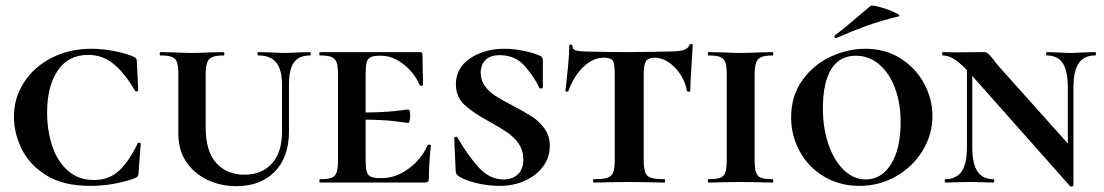

<svg xmlns="http://www.w3.org/2000/svg" viewBox="-20 -655 3960 689"><path d="M460 -451Q467 -448 469 -444.5Q471 -441 471 -434L476 -331Q476 -328 471 -327Q466 -326 464 -330Q426 -395 386.5 -426.5Q347 -458 296 -458Q225 -458 187 -401.5Q149 -345 149 -251Q149 -189 166.5 -134Q184 -79 222 -44Q260 -9 318 -9Q369 -9 404.5 -40Q440 -71 474 -140Q475 -144 480 -143Q485 -142 485 -139L477 -33Q476 -25 474 -22Q472 -19 463 -15Q386 12 303 12Q207 12 146 -26Q85 -64 57.5 -121Q30 -178 30 -236Q30 -304 66.5 -360Q103 -416 166.5 -448Q230 -480 308 -480Q345 -480 388.5 -472Q432 -464 460 -451Z M907 -456Q904 -456 904 -462Q904 -468 907 -468L949 -467Q983 -465 1004 -465Q1020 -465 1052 -467L1093 -468Q1095 -468 1095 -462Q1095 -456 1093 -456Q1053 -456 1035 -431Q1017 -406 1017 -352V-184Q1017 -91 966 -39Q915 13 828 13Q772 13 724.5 -9.5Q677 -32 648.5 -74Q620 -116 620 -174V-387Q620 -417 615.5 -431Q611 -445 597.5 -450.5Q584 -456 556 -456Q553 -456 553 -462Q553 -468 556 -468L604 -467Q644 -465 668 -465Q695 -465 735 -467L783 -468Q785 -468 785 -462Q785 -456 783 -456Q755 -456 741.5 -450Q728 -444 723 -429.5Q718 -415 718 -385V-200Q718 -111 756.5 -69.5Q795 -28 857 -28Q919 -28 955.5 -68Q992 -108 992 -182V-352Q992 -405 971.5 -430.5Q951 -456 907 -456Z M1128 -12Q1157 -12 1170 -17Q1183 -22 1188 -36.5Q1193 -51 1193 -81V-387Q1193 -417 1188 -431Q1183 -445 1169.5 -450.5Q1156 -456 1128 -456Q1126 -456 1126 -462Q1126 -468 1128 -468H1486Q1496 -468 1496 -460L1497 -398Q1498 -379 1498 -350Q1498 -347 1492.5 -347Q1487 -347 1486 -350Q1467 -394 1428 -424.5Q1389 -455 1349 -455H1342Q1320 -455 1309.5 -449.5Q1299 -444 1295.5 -430Q1292 -416 1292 -386V-85Q1292 -55 1295.5 -41Q1299 -27 1309.5 -21.5Q1320 -16 1342 -16H1353Q1400 -16 1446 -49.5Q1492 -83 1514 -133Q1516 -136 1521 -136Q1526 -136 1526 -133Q1519 -61 1519 -15Q1519 -7 1516 -3.5Q1513 0 1504 0H1128Q1126 0 1126 -6Q1126 -12 1128 -12ZM1248 -226V-251Q1353 -251 1396.5 -256.5Q1440 -262 1445 -262Q1452 -262 1452 -240Q1452 -230 1450 -222Q1448 -214 1445 -214Q1440 -214 1396.5 -220Q1353 -226 1248 -226Z M1820 -276Q1865 -252 1890.5 -235.5Q1916 -219 1934.5 -193Q1953 -167 1953 -131Q1953 -91 1929.5 -58.5Q1906 -26 1865 -7Q1824 12 1773 12Q1727 12 1683.5 0.5Q1640 -11 1623 -25Q1615 -30 1615 -46L1610 -159Q1610 -163 1615 -164Q1620 -165 1622 -161Q1660 -95 1699 -53Q1738 -11 1788 -11Q1818 -11 1838 -29Q1858 -47 1858 -83Q1858 -115 1841.5 -139Q1825 -163 1801 -179.5Q1777 -196 1737 -218Q1678 -250 1647 -278.5Q1616 -307 1616 -353Q1616 -411 1667 -445.5Q1718 -480 1790 -480Q1822 -480 1857 -473Q1892 -466 1913 -457Q1922 -454 1925 -449.5Q1928 -445 1928 -437V-342Q1928 -339 1923 -337.5Q1918 -336 1916 -339Q1897 -379 1863 -418Q1829 -457 1773 -457Q1739 -457 1722 -439.5Q1705 -422 1705 -394Q1705 -366 1720.5 -345.5Q1736 -325 1758.5 -310.5Q1781 -296 1820 -276Z M2020 -329Q2019 -326 2014 -326Q2009 -326 2009 -329Q2013 -361 2018 -412.5Q2023 -464 2023 -490Q2023 -495 2028.5 -495Q2034 -495 2034 -490Q2034 -477 2049 -473.5Q2064 -470 2087 -470Q2173 -468 2238 -468L2325 -469Q2342 -470 2371 -470Q2410 -470 2429.5 -474.5Q2449 -479 2454 -494Q2455 -497 2460.5 -497Q2466 -497 2466 -494L2463 -444Q2457 -356 2457 -329Q2457 -326 2451 -326Q2445 -326 2445 -329Q2440 -360 2422 -387.5Q2404 -415 2379.5 -431.5Q2355 -448 2330 -448Q2306 -448 2298 -435.5Q2290 -423 2290 -387V-81Q2290 -51 2295.5 -36.5Q2301 -22 2316 -17Q2331 -12 2364 -12Q2367 -12 2367 -6Q2367 0 2364 0Q2331 0 2312 -1L2237 -2L2164 -1Q2145 0 2110 0Q2108 0 2108 -6Q2108 -12 2110 -12Q2144 -12 2159.5 -17Q2175 -22 2180.5 -36.5Q2186 -51 2186 -81V-389Q2186 -426 2179 -437Q2172 -448 2147 -448Q2109 -448 2074.5 -416Q2040 -384 2020 -329Z M2753 -12Q2755 -12 2755 -6Q2755 0 2753 0Q2722 0 2705 -1L2637 -2L2572 -1Q2554 0 2522 0Q2520 0 2520 -6Q2520 -12 2522 -12Q2551 -12 2564.5 -17Q2578 -22 2583 -36.5Q2588 -51 2588 -81V-387Q2588 -417 2583 -431Q2578 -445 2564.5 -450.5Q2551 -456 2522 -456Q2520 -456 2520 -462Q2520 -468 2522 -468L2572 -467Q2612 -465 2637 -465Q2664 -465 2706 -467L2753 -468Q2755 -468 2755 -462Q2755 -456 2753 -456Q2725 -456 2711.5 -450Q2698 -444 2693 -429.5Q2688 -415 2688 -385V-81Q2688 -51 2693 -36.5Q2698 -22 2711 -17Q2724 -12 2753 -12Z M2819 -234Q2819 -310 2858.5 -366Q2898 -422 2959.5 -451Q3021 -480 3086 -480Q3157 -480 3211.5 -445.5Q3266 -411 3296 -355.5Q3326 -300 3326 -239Q3326 -172 3291 -114.5Q3256 -57 3196 -22.5Q3136 12 3064 12Q2993 12 2937 -21.5Q2881 -55 2850 -111.5Q2819 -168 2819 -234ZM3212 -218Q3212 -284 3192 -338Q3172 -392 3135.5 -423.5Q3099 -455 3051 -455Q2993 -455 2963 -407Q2933 -359 2933 -265Q2933 -194 2953.5 -135.5Q2974 -77 3009 -44Q3044 -11 3087 -11Q3143 -11 3177.5 -66Q3212 -121 3212 -218ZM2980 -518Q2976 -518 2975 -522.5Q2974 -527 2977 -529Q3006 -550 3058 -595Q3088 -621 3103 -633Q3108 -638 3138.5 -629.5Q3169 -621 3192.5 -609.5Q3216 -598 3204 -596Q3142 -581 3090.5 -562.5Q3039 -544 2982 -519Z M3450 -446 3469 -443V-127Q3469 -68 3487.5 -40Q3506 -12 3545 -12Q3548 -12 3548 -6Q3548 0 3545 0Q3521 0 3508 -1L3460 -2L3412 -1Q3398 0 3372 0Q3370 0 3370 -6Q3370 -12 3372 -12Q3412 -12 3431 -40Q3450 -68 3450 -127ZM3820 13 3466 -386Q3432 -424 3408.5 -440Q3385 -456 3363 -456Q3361 -456 3361 -462Q3361 -468 3363 -468L3419 -467Q3427 -467 3441 -467.5Q3455 -468 3512 -468Q3520 -468 3525.5 -463Q3531 -458 3543 -444Q3551 -432 3565 -416L3821 -130L3832 11Q3832 13 3827 14Q3822 15 3820 13ZM3832 11 3812 -20V-340Q3812 -400 3794 -428Q3776 -456 3736 -456Q3734 -456 3734 -462Q3734 -468 3736 -468L3774 -467Q3804 -465 3821 -465Q3838 -465 3870 -467L3910 -468Q3913 -468 3913 -462Q3913 -456 3910 -456Q3870 -456 3851 -428Q3832 -400 3832 -340Z"/></svg>

Font: Cormorant SC
Style: Bold
Weight: 700
Designer: Christian Thalmann (Catharsis Fonts)
Foundry: Catharsis Fonts
Version: Version 4.000